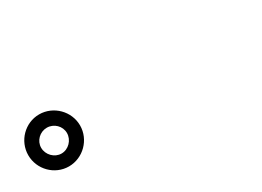

<svg xmlns="http://www.w3.org/2000/svg" viewBox="-20 -1088 1040 761"><g transform="rotate(-30 500.0 -708.0)"><path d="M29 -708C29 -643 82 -589 147 -589C212 -589 266 -643 266 -708C266 -773 212 -827 147 -827C82 -827 29 -773 29 -708ZM88 -708C88 -740 115 -766 147 -766C179 -766 206 -740 206 -708C206 -676 179 -648 147 -648C115 -648 88 -676 88 -708Z"/></g></svg>

Font: Noto Sans CJK JP Bold
Style: Regular
Weight: 700
Designer: Ryoko NISHIZUKA (kana & ideographs); Paul D. Hunt (Latin, Greek & Cyrillic); Wenlong ZHANG (bopomofo); Sandoll Communica
Foundry: Adobe Systems Incorporated
Version: Version 1.004;PS 1.004;hotconv 1.0.82;makeotf.lib2.5.63406